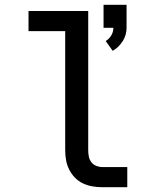

<svg xmlns="http://www.w3.org/2000/svg" viewBox="-20 -781 640 801"><path d="M450 -569 421 -610Q435 -618 444 -633Q453 -648 453 -665H412V-761H508V-665Q508 -650 504 -636Q500 -622 492 -609.5Q484 -597 473.5 -586.5Q463 -576 450 -569ZM407 0Q386 0 365.5 -3.5Q345 -7 326 -16Q307 -25 292.5 -40Q278 -55 268.5 -74Q259 -93 255.5 -113.5Q252 -134 252 -155V-651H99V-735H348V-155Q348 -142 350.5 -128.5Q353 -115 361 -104.5Q369 -94 381.5 -89Q394 -84 407 -84H511V0Z"/></svg>

Font: Iosevka SS04 Medium Extended
Style: Regular
Weight: 500
Width: 7
Monospace: yes
Designer: Belleve Invis
Foundry: Belleve Invis
Version: Version 19.0.0; ttfautohint (v1.8.4)